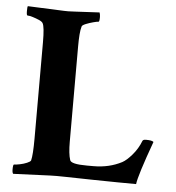

<svg xmlns="http://www.w3.org/2000/svg" viewBox="-49 -692 682 742"><g transform="rotate(5 292.0 -321.0)"><path d="M29.3 3.9Q25.4 0 25.4 -12.7Q25.4 -32.2 29.3 -32.2Q37.1 -32.2 51.8 -35.2Q66.4 -38.1 79.1 -43.5Q91.8 -48.8 93.8 -53.7Q99.6 -76.2 99.6 -139.6V-512.7Q99.6 -572.3 91.8 -585.9Q88.9 -591.8 76.7 -597.2Q64.5 -602.5 51.8 -606.4Q39.1 -610.4 31.2 -610.4Q27.3 -610.4 27.3 -627Q27.3 -644.5 29.3 -646.5L170.9 -640.6Q180.7 -639.6 214.8 -641.6Q249 -643.6 307.6 -646.5Q310.5 -637.7 310.5 -628.9Q310.5 -610.4 306.6 -610.4Q300.8 -610.4 286.1 -606.4Q271.5 -602.5 258.3 -597.2Q245.1 -591.8 243.2 -586.9Q239.3 -574.2 237.8 -554.2Q236.3 -534.2 236.3 -508.8V-138.7Q236.3 -91.8 244.1 -68.4Q248 -52.7 310.5 -52.7H335.9Q396.5 -52.7 445.3 -78.1Q461.9 -86.9 482.9 -111.3Q503.9 -135.7 515.6 -166Q517.6 -171.9 529.3 -171.9Q552.7 -171.9 558.6 -166Q509.8 -31.2 505.9 2Q478.5 2 435.1 1.5Q391.6 1 332 0Q272.5 -1 232.9 -2Q193.4 -2.9 171.9 -2Z"/></g></svg>

Font: Crimson Text Bold
Style: Bold
Weight: 700
Designer: Sebastian Kosch
Foundry: Sebastian Kosch
Version: Version 1.10 July 1, 2025